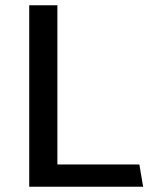

<svg xmlns="http://www.w3.org/2000/svg" viewBox="-20 -706 578 726"><path d="M90.5 0V-686H197V-84H507L521.2 0Z"/></svg>

Font: Chivo Medium
Style: Regular
Weight: 500
Designer: Hector Gatti
Foundry: Omnibus-Type
Version: Version 2.002